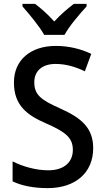

<svg xmlns="http://www.w3.org/2000/svg" viewBox="-20 -961 542 991"><path d="M208 -781H313C337 -826 392 -890 427 -928V-941H361C327 -915 295 -888 260 -850C228 -886 192 -918 161 -941H96V-928C131 -888 184 -825 208 -781ZM461 -196C461 -300 401 -352 291 -401C192 -445 157 -471 157 -537C157 -593 196 -631 267 -631C318 -631 368 -617 418 -593L451 -683C398 -708 337 -724 268 -724C138 -724 51 -651 52 -534C52 -419 118 -367 216 -325C318 -280 356 -251 356 -187C356 -126 313 -82 229 -82C165 -82 96 -102 45 -128V-25C92 -2 155 10 226 10C370 10 461 -70 461 -196Z"/></svg>

Font: Noto Sans Arabic SemCond Med
Style: Regular
Weight: 500
Width: 4
Designer: Monotype Design Team, Nadine Chahine, Nizar Qandah and Khaled Hosny
Foundry: Monotype Imaging Inc.
Version: Version 2.012